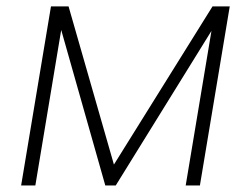

<svg xmlns="http://www.w3.org/2000/svg" viewBox="-20 -565 766 585"><path d="M135.3 -545.5H188.9L327.1 -63.6L627.5 -545.5H680L589.1 0H545.8L624.3 -470.9L332.7 0H300.8L166.5 -473.7L87.7 0H44.4Z"/></svg>

Font: Inter P Extra Light
Style: Italic
Weight: 200
Italic angle: 9.39999°
Designer: Rasmus Andersson
Foundry: rsms
Version: Version 3.018;git-588b23468